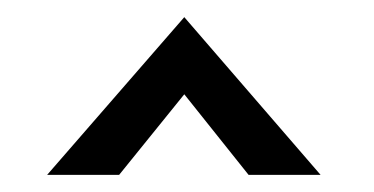

<svg xmlns="http://www.w3.org/2000/svg" viewBox="-20 -850 436 224"><path d="M35 -646H119L195 -740L270 -646H354L195 -830Z"/></svg>

Font: bitstorm
Style: excn
Weight: 400
Version: Version 0.2